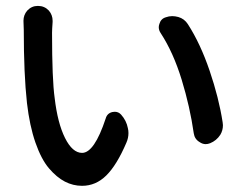

<svg xmlns="http://www.w3.org/2000/svg" viewBox="-20 -594 825 643"><path d="M58.6 -524.4Q58.6 -543.9 71.3 -558.6Q85.9 -574.2 106.4 -574.2Q106.4 -574.2 107.4 -574.2Q128.9 -574.2 143.6 -558.6Q156.2 -543.9 156.2 -524.4Q156.2 -522.5 156.2 -520.5Q154.3 -494.1 154.3 -484.4Q154.3 -327.1 163.1 -265.6Q172.9 -181.6 197.8 -131.8Q222.7 -82 254.9 -82Q295.9 -82 334 -197.3Q338.9 -214.8 356.4 -218.8Q360.4 -219.7 364.3 -219.7Q377 -219.7 385.7 -210Q403.3 -190.4 408.2 -165Q410.2 -157.2 410.2 -148.4Q410.2 -131.8 403.3 -116.2Q371.1 -41 335.9 -6.3Q300.8 28.3 254.9 28.3Q224.6 28.3 197.3 14.2Q169.9 0 144 -30.3Q118.2 -60.5 98.6 -116.7Q79.1 -172.9 70.3 -249Q59.6 -345.7 59.6 -494.1ZM518.6 -482.4Q511.7 -492.2 511.7 -502.9Q511.7 -507.8 513.7 -513.7Q518.6 -531.2 535.2 -536.1Q545.9 -540 556.6 -540Q566.4 -540 577.1 -537.1Q597.7 -531.2 609.4 -512.7Q651.4 -447.3 682.1 -356.9Q712.9 -266.6 725.6 -184.6Q726.6 -179.7 726.6 -174.8Q726.6 -157.2 717.8 -142.6Q705.1 -123 683.6 -114.3Q675.8 -111.3 668.9 -111.3Q658.2 -111.3 648.4 -118.2Q631.8 -127.9 628.9 -147.5Q616.2 -236.3 588.4 -327.1Q560.5 -418 518.6 -482.4Z"/></svg>

Font: Gen Jyuu Gothic P Medium
Style: Regular
Weight: 500
Designer: [Source Han Sans]
Ryoko NISHIZUKA  (kana & ideographs); Paul D. Hunt (Latin, Greek & Cyrillic); Wenlong ZHANG  (bopomofo
Version: Version 1.002.20150607